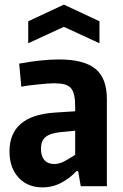

<svg xmlns="http://www.w3.org/2000/svg" viewBox="-20 -805 530 830"><path d="M164 5Q99 5 60 -37.5Q21 -80 21 -150Q21 -304 213 -318L305 -324V-341Q305 -372 301 -392Q297 -412 286.5 -424Q276 -436 258 -440.5Q240 -445 213 -445Q202 -445 183.5 -443.5Q165 -442 144.5 -440Q124 -438 104.5 -435.5Q85 -433 72 -430L63 -530Q106 -538 150.5 -543Q195 -548 234 -548Q343 -548 392.5 -507.5Q442 -467 442 -377V0H329L318 -65H310Q284 -36 246 -15.5Q208 5 164 5ZM215 -96Q237 -96 261.5 -109.5Q286 -123 305 -136V-240L243 -234Q196 -229 176.5 -212.5Q157 -196 157 -162Q157 -130 172 -113Q187 -96 215 -96ZM102 -713 256 -785 410 -713V-618L256 -689L102 -618Z"/></svg>

Font: Encode Sans Compressed
Style: Bold
Weight: 700
Designer: Pablo Impallari, Andres Torresi
Foundry: Pablo Impallari, Andres Torresi
Version: Version 1.000; ttfautohint (v1.00) -l 8 -r 50 -G 200 -x 14 -